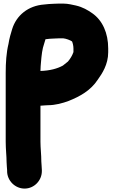

<svg xmlns="http://www.w3.org/2000/svg" viewBox="-20 -838 649 1094"><path d="M314 -619.5H340.8C356 -618.3 381.4 -608.6 390.5 -601.9C394.7 -592.4 398.5 -576.2 398.5 -562V-541.2C391.4 -521.2 381.3 -504.3 367.2 -487.4C361.2 -482.2 346.8 -470.8 338.4 -464.4C306.9 -447.1 265 -435.3 210.5 -433.7C210.6 -451.9 212.5 -471.6 213.4 -481.9C216.9 -524.5 220.7 -558.8 231.3 -588.4C235.1 -599 237.5 -610.2 239.2 -614.4C255.2 -616.4 273.2 -618.5 290 -618.5C298 -618.5 306 -619.5 314 -619.5ZM253 -238.5C295.3 -238.5 337.5 -250.3 371.5 -263C435.3 -288.5 496.7 -322.3 537 -383.9C561.4 -418.1 596.5 -470.2 596.5 -540V-562C596.5 -648.9 564.5 -721.8 505.4 -762.8C480.7 -780.1 451.8 -797.5 411.9 -806.7C394.6 -810.1 368.6 -817.5 341 -817.5H314C304.5 -817.5 297.2 -817.3 285.7 -816.5C266.4 -816.3 247.2 -813.9 231.9 -812.4C140.2 -805.8 73.2 -750.1 49.2 -672C42.1 -648.9 33.1 -619.8 28.2 -587.2C16.2 -538.4 12.5 -480.9 12.5 -423V-31C12.5 14.1 17.5 51.2 17.5 85C17.5 100.4 20.5 124.2 20.5 131V137C20.5 191.2 65.8 236.5 120 236.5C174.9 236.5 218.5 190.4 218.5 137V131C218.5 116.6 215.5 91.4 215.5 83C215.5 42.2 210.5 6.6 210.5 -31V-235.7C227.6 -236.5 240.4 -238.5 253 -238.5Z"/></svg>

Font: Smoothie
Style: ExBd
Weight: 800
Foundry: Cannot Into Space Fonts
Version: Version 0.8